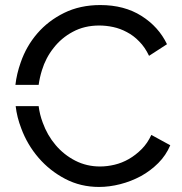

<svg xmlns="http://www.w3.org/2000/svg" viewBox="-20 -734 722 760"><path d="M146 -456Q137 -427 133 -398H41Q46 -442 62 -487Q84 -551 127.5 -601.5Q171 -652 234 -683Q297 -714 377 -714Q472 -714 540 -671Q608 -628 641 -559L570 -513Q554 -547 531 -570Q509 -593 482 -607Q456 -621 428 -627Q400 -633 373 -633Q314 -633 268 -608Q223 -584 192 -544Q161 -505 146 -456ZM579 -200 654 -159Q637 -119 606.5 -88.5Q576 -58 538 -37Q499 -16 456 -5Q413 6 372 6Q299 6 238 -26Q177 -58 133 -109Q88 -161 64 -226Q47 -270 42 -314H133Q137 -281 149 -249Q167 -199 200 -160Q233 -121 278 -98Q323 -75 376 -75Q404 -75 433.5 -82Q463 -89 490 -104.5Q517 -120 540.5 -143.5Q564 -167 579 -200Z"/></svg>

Font: Raleway Medium Alt1
Style: Regular
Weight: 500
Designer: Matt McInerney, Pablo Impallari, Rodrigo Fuenzalida
Foundry: Matt McInerney, Pablo Impallari, Rodrigo Fuenzalida
Version: Version 3.000g; ttfautohint (v1.5) -l 8 -r 28 -G 28 -x 14 -D